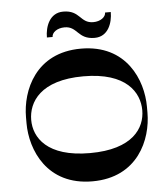

<svg xmlns="http://www.w3.org/2000/svg" viewBox="-60 -955 885 1009"><g transform="rotate(-5 383.0 -451.0)"><path d="M214 -774H244C244 -798 272 -819 311 -819C380 -819 374 -750 464 -750C536 -750 560 -821 560 -878H530C530 -854 502 -833 464 -833C394 -833 401 -902 311 -902C239 -902 214 -831 214 -774ZM706 -366C706 -506 627 -700 387 -700C147 -700 68 -506 68 -366V-334C68 -194 147 0 387 0C627 0 706 -194 706 -334ZM387 -149C160 -149 94 -257 94 -349C94 -443 160 -554 387 -554C614 -554 680 -443 680 -349C680 -257 614 -149 387 -149Z"/></g></svg>

Font: Space Cowgirl Bold
Style: Regular
Weight: 700
Designer: Valery Marier
Foundry: Valery Marier
Version: Version 1.000;hotconv 1.0.109;makeotfexe 2.5.65596